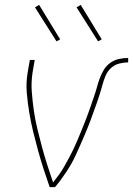

<svg xmlns="http://www.w3.org/2000/svg" viewBox="-20 -765 544 785"><path d="M205 0H183Q170 -37 158 -74.5Q146 -112 135.5 -150Q125 -188 115.5 -227Q106 -266 99.5 -305.5Q93 -345 89.5 -385.5Q86 -426 93 -468L102 -520H122L113 -468Q107 -428 110 -389Q113 -350 118.5 -312Q124 -274 133 -237Q142 -200 152 -163Q162 -126 173.5 -90Q185 -54 197 -19Q209 -34 221 -50.5Q233 -67 242.5 -84Q252 -101 261.5 -118.5Q271 -136 279.5 -153.5Q288 -171 295.5 -189Q303 -207 310.5 -225Q318 -243 325 -261Q332 -279 339 -297.5Q346 -316 352 -334Q358 -352 364.5 -370.5Q371 -389 376 -407.5Q381 -426 387.5 -444Q394 -462 404.5 -479.5Q415 -497 431.5 -508.5Q448 -520 467 -524Q486 -528 504 -528V-510Q486 -510 467 -505Q448 -500 433.5 -486.5Q419 -473 411.5 -455Q404 -437 399 -418.5Q394 -400 388.5 -382Q383 -364 376.5 -346Q370 -328 363.5 -310Q357 -292 350.5 -274Q344 -256 336.5 -238Q329 -220 321.5 -202.5Q314 -185 306 -167Q298 -149 290 -131.5Q282 -114 272.5 -97Q263 -80 252 -63.5Q241 -47 229.5 -31Q218 -15 205 0ZM381 -596 293 -735 310 -745 396 -604ZM211 -596 123 -735 140 -745 226 -604Z"/></svg>

Font: Iosevka Term Curly Thin
Style: Italic
Weight: 100
Italic angle: -9°
Designer: Belleve Invis
Foundry: Belleve Invis
Version: Version 32.3.0